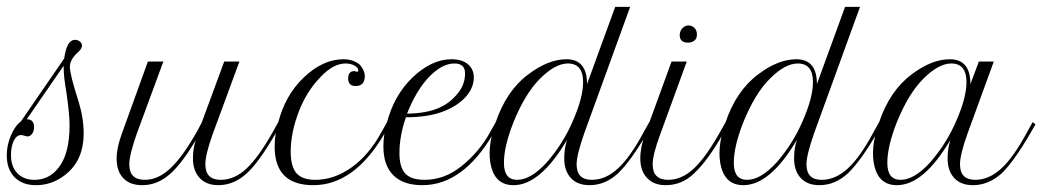

<svg xmlns="http://www.w3.org/2000/svg" viewBox="-60 -542 3083 568"><path d="M46.7 5.8Q5.8 5.8 -17.1 -17.9Q-40 -41.7 -40 -82.5Q-40 -113.3 -27.5 -141.7Q-15 -170.8 1.7 -182.5L130 -369.2Q137.5 -424.2 161.7 -424.2Q170 -424.2 176.2 -419.2Q182.5 -414.2 182.5 -407.5Q182.5 -398.3 171.7 -388.3Q146.7 -366.7 146.7 -344.2Q146.7 -321.7 172.5 -241.7Q187.5 -192.5 187.5 -147.5Q187.5 -63.3 127.5 -20.8Q90.8 5.8 46.7 5.8ZM136.7 -266.7Q128.3 -315.8 128.3 -340.8V-347.5L19.2 -189.2Q40.8 -189.2 40.8 -165.8Q40.8 -154.2 35 -146.2Q29.2 -138.3 20.8 -138.3Q20 -138.3 12.5 -140.4Q5 -142.5 2.5 -142.5Q-10.8 -142.5 -19.2 -125.8Q-27.5 -109.2 -27.5 -83.3Q-27.5 -49.2 -8.8 -29.6Q10 -10 41.7 -10Q85 -10 112.5 -45Q145.8 -85.8 145.8 -171.7Q145.8 -204.2 136.7 -266.7Z M285 -73.3Q285 -105 300.8 -147.5L377.5 -360H423.3L345 -147.5Q322.5 -84.2 322.5 -55.8Q322.5 -10 368.3 -10Q407.5 -10 443.8 -43.8Q480 -77.5 522.5 -152.5L536.7 -179.2L603.3 -360H648.3L570 -147.5Q547.5 -85 547.5 -55.8Q547.5 -10 593.3 -10Q633.3 -10 669.2 -43.3Q705 -76.7 747.5 -152.5L763.3 -180.8L770.8 -174.2L755 -146.7Q705.8 -61.7 670.8 -30Q632.5 5.8 585.8 5.8Q550.8 5.8 530.8 -15.4Q510.8 -36.7 510.8 -73.3Q510.8 -103.3 519.2 -127.5Q476.7 -55.8 440.4 -25Q404.2 5.8 360.8 5.8Q324.2 5.8 304.6 -15Q285 -35.8 285 -73.3Z M1019.2 -316.7Q1019.2 -287.5 991.7 -287.5Q970 -287.5 970 -310Q970 -331.7 988.3 -331.7Q989.2 -331.7 994.2 -330H998.3Q1000 -330 1000 -334.2Q1000 -341.7 988.8 -347.9Q977.5 -354.2 962.5 -354.2Q925.8 -354.2 888.3 -314.2Q847.5 -272.5 824.2 -212.5Q800 -149.2 800 -93.3Q800 -49.2 817.1 -29.6Q834.2 -10 872.5 -10Q928.3 -10 980 -46.7Q1031.7 -83.3 1069.2 -152.5L1085 -180.8L1093.3 -174.2L1077.5 -146.7Q988.3 5.8 866.7 5.8Q752.5 5.8 752.5 -108.3Q752.5 -141.7 762.5 -177.5Q783.3 -260 838.3 -312.5Q895 -366.7 955.8 -366.7Q985.8 -366.7 1005 -350Q1019.2 -333.3 1019.2 -316.7Z M1399.2 -146.7Q1310 5.8 1189.2 5.8Q1133.3 5.8 1103.8 -23.3Q1074.2 -52.5 1074.2 -109.2Q1074.2 -142.5 1084.2 -177.5Q1105 -259.2 1160 -312.5Q1216.7 -366.7 1275.8 -366.7Q1306.7 -366.7 1324.2 -352.1Q1341.7 -337.5 1341.7 -312.5Q1341.7 -283.3 1319.6 -257.5Q1297.5 -231.7 1258.3 -215Q1210.8 -195 1140.8 -195Q1121.7 -140 1121.7 -89.2Q1121.7 -46.7 1139.2 -28.3Q1156.7 -10 1195.8 -10Q1255 -10 1305.8 -50.8Q1359.2 -94.2 1390.8 -152.5L1406.7 -180.8L1415 -174.2ZM1315.8 -325Q1315.8 -354.2 1284.2 -354.2Q1246.7 -354.2 1207.5 -312.5Q1170.8 -273.3 1144.2 -205.8Q1205.8 -206.7 1243.3 -225Q1273.3 -239.2 1295 -266.7Q1315.8 -292.5 1315.8 -325Z M1459.2 5.8Q1407.5 5.8 1393.3 -47.9Q1379.2 -101.7 1405.8 -178.3Q1437.5 -273.3 1502.5 -321.7Q1561.7 -366.7 1615.8 -366.7Q1676.7 -366.7 1676.7 -293.3L1760 -521.7H1804.2L1668.3 -147.5Q1645.8 -83.3 1645.8 -55.8Q1645.8 -10 1690.8 -10Q1731.7 -10 1768.3 -43.8Q1805 -77.5 1845 -152.5L1860.8 -180.8L1869.2 -174.2L1853.3 -146.7Q1806.7 -66.7 1769.2 -30Q1730.8 5.8 1684.2 5.8Q1648.3 5.8 1628.8 -15.4Q1609.2 -36.7 1609.2 -73.3Q1609.2 -103.3 1617.5 -128.3Q1538.3 5.8 1459.2 5.8ZM1430.8 -60Q1430.8 -10 1470 -10Q1510.8 -10 1558.3 -62.5Q1606.7 -118.3 1635 -185Q1665 -253.3 1665 -299.2Q1665 -354.2 1620 -354.2Q1582.5 -354.2 1537.5 -309.2Q1493.3 -265 1459.2 -180.8Q1430.8 -109.2 1430.8 -60Z M1950.8 -438.3V-440Q1951.7 -450.8 1959.2 -458.8Q1966.7 -466.7 1976.7 -466.7Q1987.5 -466.7 1994.6 -459.2Q2001.7 -451.7 2001.7 -440.8V-439.2Q2001.7 -426.7 1993.3 -421.2Q1985 -415.8 1975.8 -415.8Q1950.8 -415.8 1950.8 -438.3ZM1834.2 -73.3Q1834.2 -107.5 1849.2 -147.5L1926.7 -360H1971.7L1894.2 -147.5Q1870.8 -85 1870.8 -55.8Q1870.8 -10 1916.7 -10Q1956.7 -10 1992.5 -43.3Q2028.3 -76.7 2070.8 -152.5L2086.7 -180.8L2095 -174.2L2079.2 -146.7Q2034.2 -67.5 1994.2 -30Q1958.3 5.8 1909.2 5.8Q1874.2 5.8 1854.2 -15.4Q1834.2 -36.7 1834.2 -73.3Z M2139.2 5.8Q2087.5 5.8 2073.3 -47.9Q2059.2 -101.7 2085.8 -178.3Q2117.5 -273.3 2182.5 -321.7Q2241.7 -366.7 2295.8 -366.7Q2356.7 -366.7 2356.7 -293.3L2440 -521.7H2484.2L2348.3 -147.5Q2325.8 -83.3 2325.8 -55.8Q2325.8 -10 2370.8 -10Q2411.7 -10 2448.3 -43.8Q2485 -77.5 2525 -152.5L2540.8 -180.8L2549.2 -174.2L2533.3 -146.7Q2486.7 -66.7 2449.2 -30Q2410.8 5.8 2364.2 5.8Q2328.3 5.8 2308.8 -15.4Q2289.2 -36.7 2289.2 -73.3Q2289.2 -103.3 2297.5 -128.3Q2218.3 5.8 2139.2 5.8ZM2110.8 -60Q2110.8 -10 2150 -10Q2190.8 -10 2238.3 -62.5Q2286.7 -118.3 2315 -185Q2345 -253.3 2345 -299.2Q2345 -354.2 2300 -354.2Q2262.5 -354.2 2217.5 -309.2Q2173.3 -265 2139.2 -180.8Q2110.8 -109.2 2110.8 -60Z M2593.3 5.8Q2541.7 5.8 2527.5 -47.9Q2513.3 -101.7 2540 -178.3Q2571.7 -273.3 2636.7 -321.7Q2695.8 -366.7 2750 -366.7Q2810.8 -366.7 2810.8 -293.3L2835.8 -360H2880L2802.5 -147.5Q2780 -85 2780 -55.8Q2780 -10 2825 -10Q2865.8 -10 2902.5 -43.8Q2939.2 -77.5 2979.2 -152.5L2995 -180.8L3003.3 -174.2L2987.5 -146.7Q2940 -65 2903.3 -29.2Q2864.2 5.8 2818.3 5.8Q2782.5 5.8 2762.9 -15.4Q2743.3 -36.7 2743.3 -73.3Q2743.3 -103.3 2751.7 -128.3Q2672.5 5.8 2593.3 5.8ZM2565 -60Q2565 -10 2604.2 -10Q2645 -10 2692.5 -62.5Q2740.8 -118.3 2769.2 -185Q2799.2 -253.3 2799.2 -299.2Q2799.2 -354.2 2754.2 -354.2Q2716.7 -354.2 2671.7 -309.2Q2627.5 -265 2593.3 -180.8Q2565 -109.2 2565 -60Z"/></svg>

Font: Sirivennela
Style: Regular
Weight: 400
Designer: Appaji Ambarisha Darbha
Foundry: Appaji Ambarisha Darbha
Version: Version 1.00; ttfautohint (v1.8.4.7-5d5b)